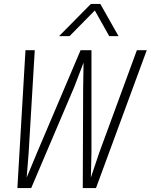

<svg xmlns="http://www.w3.org/2000/svg" viewBox="-20 -952 763 972"><path d="M109 -698H156L125 -178L115 -53L167 -178L388 -698H443V-178L440 -53L482 -178L673 -698H723L466 0H399L401 -512L403 -635L356 -512L138 0H68ZM440 -932H488L580 -769H533L460 -899L332 -769H279Z"/></svg>

Font: Azeret Mono Thin
Style: Italic
Weight: 100
Italic angle: -12°
Designer: Martin Vácha
Foundry: Displaay
Version: Version 1.000; Glyphs 3.0.3, build 3074